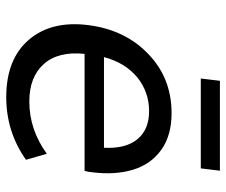

<svg xmlns="http://www.w3.org/2000/svg" viewBox="-74 -632 718 609"><g transform="rotate(90 284.5 -328.0)"><path d="M229.5 -606.4 236.8 -667H522L514.6 -606.4ZM449.2 -299.3Q452.6 -368.2 422.1 -405.3Q391.6 -442.4 333 -442.4Q272 -442.4 225.1 -404.3Q179.2 -365.7 161.6 -299.3ZM288.6 10.7Q168.9 10.7 107.4 -60.1Q45.4 -131.8 60.1 -249Q74.7 -365.7 150.9 -439Q227.5 -513.7 339.4 -513.7Q410.2 -513.7 455.8 -481Q501.5 -448.2 518.6 -392.1Q536.1 -335 526.9 -261.7Q526.4 -252.4 522.5 -237.8H151.4Q142.6 -153.8 184.1 -107.9Q225.1 -62.5 302.2 -62.5Q392.1 -62.5 468.3 -118.2L487.3 -51.8Q398.4 10.7 288.6 10.7Z"/></g></svg>

Font: Ride
Style: Italic
Weight: 400
Version: Version 3.000